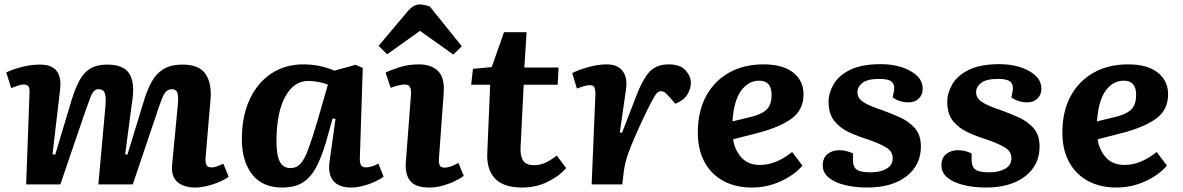

<svg xmlns="http://www.w3.org/2000/svg" viewBox="-20 -825 5293 859"><path d="M452 -353Q455 -392 448.5 -409Q442 -426 421 -426Q409 -426 400.5 -417.5Q392 -409 383 -385.5Q374 -362 359 -319L250 0H97L112 -410Q113 -431 107 -439Q101 -447 85 -447Q74 -447 59.5 -441.5Q45 -436 30 -431L8 -501Q35 -514 76 -525Q117 -536 158 -536Q212 -536 233.5 -507.5Q255 -479 249 -426L215 -135L227 -133L299 -373Q316 -429 335.5 -465Q355 -501 384.5 -518.5Q414 -536 460 -536Q531 -536 557 -497.5Q583 -459 573 -384L540 -135L550 -133L622 -368Q637 -419 657 -456.5Q677 -494 710 -515Q743 -536 797 -536Q871 -536 899.5 -494Q928 -452 922 -382L900 -123Q898 -100 903 -88Q908 -76 927 -76Q938 -76 952 -81Q966 -86 979 -93L1003 -34Q985 -21 959 -10Q933 1 905 7.5Q877 14 855 14Q802 14 773.5 -11Q745 -36 750 -88L776 -360Q779 -397 773 -411.5Q767 -426 748 -426Q733 -426 723 -415.5Q713 -405 703 -379.5Q693 -354 678 -308L574 0H420Z M1590 -119Q1589 -95 1595.5 -85.5Q1602 -76 1618 -76Q1627 -76 1643 -80.5Q1659 -85 1673 -93L1696 -35Q1681 -23 1656 -11.5Q1631 0 1603 7Q1575 14 1551 14Q1497 14 1472 -15Q1447 -44 1454 -99L1481 -293L1468 -295L1439 -191Q1419 -123 1395 -77.5Q1371 -32 1335 -9Q1299 14 1243 14Q1153 14 1107.5 -45.5Q1062 -105 1062 -202Q1062 -304 1096.5 -379Q1131 -454 1193 -495.5Q1255 -537 1337 -537Q1377 -537 1413.5 -529Q1450 -521 1476 -509L1571 -535L1603 -521ZM1280 -73Q1306 -73 1324 -92Q1342 -111 1359.5 -158Q1377 -205 1402 -290L1447 -446Q1432 -453 1406 -458Q1380 -463 1360 -463Q1294 -463 1255.5 -391.5Q1217 -320 1217 -192Q1217 -130 1232 -101.5Q1247 -73 1280 -73Z M1819 -406Q1821 -447 1793 -447Q1767 -447 1728 -432L1705 -500Q1726 -511 1766.5 -524Q1807 -537 1854 -537Q1909 -537 1939.5 -507.5Q1970 -478 1965 -409L1944 -118Q1942 -97 1947 -86Q1952 -75 1970 -75Q1993 -75 2031 -96L2055 -38Q2040 -27 2015.5 -15Q1991 -3 1961 5.5Q1931 14 1901 14Q1838 14 1814.5 -16.5Q1791 -47 1796 -104ZM2046 -618 2008 -581 1859 -687 1712 -582 1674 -620 1801 -771Q1829 -805 1857 -805Q1869 -805 1880 -802.5Q1891 -800 1903 -796Z M2096 -517 2180 -525 2235 -681H2336L2326 -523H2479L2475 -446H2323L2309 -166Q2307 -128 2320 -107Q2333 -86 2370 -86Q2398 -86 2422.5 -98Q2447 -110 2471 -129L2513 -73Q2482 -37 2430 -11.5Q2378 14 2316 14Q2233 14 2195 -26Q2157 -66 2160 -138L2173 -446H2088Z M2644 -407Q2644 -422 2640 -433Q2636 -444 2618 -444Q2607 -444 2592.5 -439.5Q2578 -435 2561 -429L2540 -498Q2569 -513 2613 -525Q2657 -537 2694 -537Q2743 -537 2765.5 -507.5Q2788 -478 2781 -427L2753 -232L2763 -231L2826 -394Q2851 -462 2882 -499.5Q2913 -537 2972 -537Q3023 -537 3047 -510.5Q3071 -484 3071 -454Q3071 -427 3054.5 -401Q3038 -375 3001 -361L2978 -388Q2966 -402 2957 -409.5Q2948 -417 2937 -417Q2927 -417 2918.5 -408Q2910 -399 2895 -370.5Q2880 -342 2852 -283Q2821 -215 2804 -173.5Q2787 -132 2780.5 -106.5Q2774 -81 2771 -59L2764 0H2627Z M3396 -537Q3482 -537 3528.5 -500.5Q3575 -464 3575 -403Q3575 -333 3521 -294Q3467 -255 3366 -229L3260 -202Q3266 -156 3296 -121.5Q3326 -87 3381 -87Q3451 -87 3524 -145L3570 -84Q3534 -42 3473 -14Q3412 14 3344 14Q3270 14 3215.5 -16Q3161 -46 3131.5 -101Q3102 -156 3102 -232Q3102 -326 3138.5 -394Q3175 -462 3241 -499.5Q3307 -537 3396 -537ZM3432 -401Q3432 -464 3377 -464Q3328 -464 3295.5 -419Q3263 -374 3257 -282L3336 -301Q3384 -312 3408 -333Q3432 -354 3432 -401Z M3876 -54Q3918 -54 3946 -70Q3974 -86 3974 -117Q3974 -148 3944.5 -165.5Q3915 -183 3866 -200Q3820 -214 3779 -233Q3738 -252 3712.5 -284Q3687 -316 3687 -370Q3687 -409 3709.5 -448Q3732 -487 3783.5 -512.5Q3835 -538 3922 -538Q3970 -538 4012 -525Q4054 -512 4081 -487.5Q4108 -463 4108 -427Q4108 -401 4090.5 -384Q4073 -367 4045 -367Q4023 -367 4003 -374Q3983 -381 3974 -390L3979 -415Q3985 -442 3971.5 -457Q3958 -472 3915 -472Q3862 -472 3839 -454.5Q3816 -437 3816 -412Q3816 -385 3844 -367.5Q3872 -350 3922 -334Q3963 -319 4004 -301Q4045 -283 4072.5 -252.5Q4100 -222 4100 -169Q4100 -86 4035 -36Q3970 14 3860 14Q3806 14 3760.5 3Q3715 -8 3688 -30Q3661 -52 3661 -85Q3661 -119 3682.5 -136Q3704 -153 3734 -153Q3754 -153 3770.5 -148Q3787 -143 3796 -139V-108Q3796 -80 3812 -67Q3828 -54 3876 -54Z M4407 -54Q4449 -54 4477 -70Q4505 -86 4505 -117Q4505 -148 4475.5 -165.5Q4446 -183 4397 -200Q4351 -214 4310 -233Q4269 -252 4243.5 -284Q4218 -316 4218 -370Q4218 -409 4240.5 -448Q4263 -487 4314.5 -512.5Q4366 -538 4453 -538Q4501 -538 4543 -525Q4585 -512 4612 -487.5Q4639 -463 4639 -427Q4639 -401 4621.5 -384Q4604 -367 4576 -367Q4554 -367 4534 -374Q4514 -381 4505 -390L4510 -415Q4516 -442 4502.5 -457Q4489 -472 4446 -472Q4393 -472 4370 -454.5Q4347 -437 4347 -412Q4347 -385 4375 -367.5Q4403 -350 4453 -334Q4494 -319 4535 -301Q4576 -283 4603.5 -252.5Q4631 -222 4631 -169Q4631 -86 4566 -36Q4501 14 4391 14Q4337 14 4291.5 3Q4246 -8 4219 -30Q4192 -52 4192 -85Q4192 -119 4213.5 -136Q4235 -153 4265 -153Q4285 -153 4301.5 -148Q4318 -143 4327 -139V-108Q4327 -80 4343 -67Q4359 -54 4407 -54Z M5027 -537Q5113 -537 5159.5 -500.5Q5206 -464 5206 -403Q5206 -333 5152 -294Q5098 -255 4997 -229L4891 -202Q4897 -156 4927 -121.5Q4957 -87 5012 -87Q5082 -87 5155 -145L5201 -84Q5165 -42 5104 -14Q5043 14 4975 14Q4901 14 4846.5 -16Q4792 -46 4762.5 -101Q4733 -156 4733 -232Q4733 -326 4769.5 -394Q4806 -462 4872 -499.5Q4938 -537 5027 -537ZM5063 -401Q5063 -464 5008 -464Q4959 -464 4926.5 -419Q4894 -374 4888 -282L4967 -301Q5015 -312 5039 -333Q5063 -354 5063 -401Z"/></svg>

Font: Literata 7pt
Style: Bold Italic
Weight: 700
Italic angle: -2°
Designer: Latin by Veronika Burian and Jose Scaglione. Greek by Irene Vlachou. Cyrillic by Vera Evstafieva
Foundry: TypeTogether
Version: Version 3.002